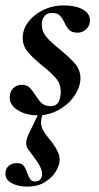

<svg xmlns="http://www.w3.org/2000/svg" viewBox="-31 -416 367 711"><path d="M5 -54Q5 -77 18 -89.5Q31 -102 50 -102Q67 -102 77 -93Q87 -84 100 -64Q113 -43 124.5 -33Q136 -23 156 -23Q173 -23 181.5 -32.5Q190 -42 193 -63Q194 -67 194 -75Q194 -104 177 -125Q160 -146 124 -174Q88 -204 70.5 -225.5Q53 -247 53 -277Q53 -283 55 -295Q60 -320 80.5 -343Q101 -366 133.5 -381Q166 -396 204 -396Q249 -396 275.5 -381Q302 -366 302 -341Q302 -320 288 -307.5Q274 -295 257 -295Q236 -295 226 -304.5Q216 -314 208 -332Q199 -350 190 -359Q181 -368 161 -368Q145 -368 136 -358.5Q127 -349 125 -337Q124 -333 124 -325Q124 -299 141 -279Q158 -259 193 -231Q231 -200 249 -177.5Q267 -155 267 -125Q267 -120 265 -108Q260 -81 239 -53.5Q218 -26 183.5 -7.5Q149 11 108 11Q65 11 35 -8Q5 -27 5 -54ZM-11 228Q-11 208 1.5 198Q14 188 31 188Q49 188 56.5 197.5Q64 207 70 225Q76 241 81.5 248.5Q87 256 99 256Q111 256 118 248.5Q125 241 125 229Q125 212 112 191Q99 170 74 138Q66 129 66 114Q66 103 70.5 91.5Q75 80 85 60L114 0H130Q121 21 121 36Q121 52 128 65Q135 78 144 89Q153 100 156 104Q190 147 190 175Q190 194 176.5 217.5Q163 241 136 258Q109 275 69 275Q35 275 12 262Q-11 249 -11 228Z"/></svg>

Font: Cormorant Infant
Style: Bold Italic
Weight: 700
Italic angle: -10°
Designer: Christian Thalmann (Catharsis Fonts)
Foundry: Catharsis Fonts
Version: Version 4.000